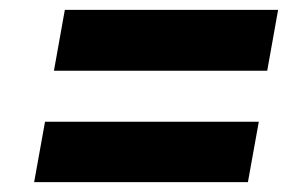

<svg xmlns="http://www.w3.org/2000/svg" viewBox="-20 -484 622 388"><path d="M89 -341 111 -464H542L520 -341ZM49 -116 71 -238H503L481 -116Z"/></svg>

Font: DM Sans 10pt ExtraBold
Style: Italic
Weight: 800
Italic angle: -10°
Version: Version 4.004;gftools[0.9.30]